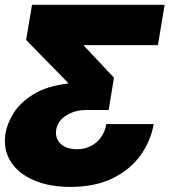

<svg xmlns="http://www.w3.org/2000/svg" viewBox="-43 -542 708 779"><path d="M242.7 216.3Q154.8 216.3 91.8 188.2Q28.8 160.2 -1 111.1Q-30.8 62 -20.5 -1Q-14.2 -41.5 12.7 -84Q39.6 -126.5 93 -159.7Q146.5 -192.9 233.9 -203.1V-205.1L63 -379.9L86.9 -522.5H625L597.7 -358.9H297.4L296.9 -357.4L419.4 -226.6L397.9 -95.7H306.2Q275.9 -95.7 249.8 -85.7Q223.6 -75.7 206.3 -57.9Q189 -40 185.1 -16.1Q181.2 6.8 190.4 24.9Q199.7 43 220 53.2Q240.2 63.5 268.6 63.5Q299.8 63.5 324.7 51Q349.6 38.6 366.5 15.6Q383.3 -7.3 388.2 -38.6H580.6Q568.8 29.3 527.6 87.4Q486.3 145.5 415 180.9Q343.8 216.3 242.7 216.3Z"/></svg>

Font: Inter 28pt Black
Style: Italic
Weight: 900
Italic angle: -9.3988°
Designer: Rasmus Andersson
Foundry: rsms
Version: Version 4.001;git-66647c0bb